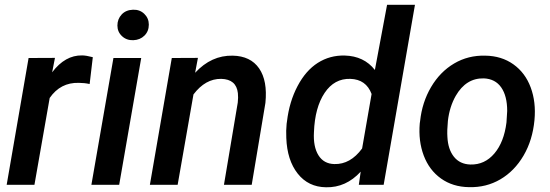

<svg xmlns="http://www.w3.org/2000/svg" viewBox="-20 -770 2292 800"><path d="M353.5 -419.9Q331.1 -424.8 308.1 -424.8Q231.9 -426.8 187 -361.8L123.5 0H7.8L99.1 -528.3L209 -528.8L197.3 -468.8Q251.5 -540.5 322.3 -539.1Q338.4 -539.1 366.7 -531.7Z M476.6 0H360.8L452.6 -528.3H568.4ZM469.2 -663.6Q469.2 -690.4 486.8 -709.5Q504.4 -728.5 534.2 -729.5Q562.5 -730.5 581.3 -712.2Q600.1 -693.8 600.1 -667.5Q600.1 -639.6 581.8 -621.6Q563.5 -603.5 535.2 -602.5Q507.3 -601.6 488.3 -619.4Q469.2 -637.2 469.2 -663.6Z M804.7 -528.8 793 -466.8Q860.8 -540 949.7 -538.1Q1023.9 -536.6 1059.6 -485.1Q1095.2 -433.6 1085.9 -341.3L1028.8 0H913.1L970.7 -342.8Q973.1 -363.8 971.2 -381.8Q964.8 -439.9 901.9 -441.4Q835.9 -442.4 786.1 -376.5L720.2 0H604.5L695.8 -528.3Z M1175.8 -264.6Q1185.5 -346.2 1219.7 -411.1Q1253.9 -476.1 1304.2 -508.1Q1354.5 -540 1416 -538.6Q1496.6 -536.6 1542 -478.5L1592.8 -750H1709L1578.6 0H1475.1L1482.9 -54.7Q1421.4 12.2 1338.4 10.3Q1264.6 9.3 1220.5 -46.6Q1176.3 -102.5 1172.9 -195.3Q1171.4 -225.6 1174.3 -254.4ZM1288.1 -219.2Q1284.7 -158.7 1306.9 -123Q1329.1 -87.4 1373 -86.4Q1439.9 -84.5 1488.8 -151.4L1528.3 -378.4Q1505.4 -439.5 1439.5 -441.4Q1373 -443.4 1332.5 -382.8Q1292 -322.3 1288.1 -219.2Z M1730.5 -266.1Q1738.8 -343.8 1776.1 -407.2Q1813.5 -470.7 1872.1 -505.4Q1930.7 -540 2002 -538.1Q2069.8 -537.1 2119.1 -502Q2168.5 -466.8 2191.2 -405.8Q2213.9 -344.7 2207 -270Q2199.2 -186 2161.4 -121.6Q2123.5 -57.1 2064.7 -22.7Q2005.9 11.7 1934.1 9.8Q1866.7 8.8 1817.6 -26.1Q1768.6 -61 1745.6 -121.8Q1722.7 -182.6 1729 -255.9ZM1844.2 -199.2Q1846.7 -147.9 1871.3 -116.9Q1896 -85.9 1939.9 -84.5Q1999.5 -83 2039.8 -130.4Q2080.1 -177.7 2090.3 -259.8L2093.3 -307.6Q2093.3 -370.1 2068.4 -405.8Q2043.5 -441.4 1996.1 -443.4Q1921.9 -445.3 1878.9 -370.6Q1853 -325.2 1846.2 -266.1Q1842.3 -225.1 1844.2 -199.2Z"/></svg>

Font: RobotoDraft Medium
Style: Italic
Weight: 500
Italic angle: -12°
Version: Version 2.001152; 2014